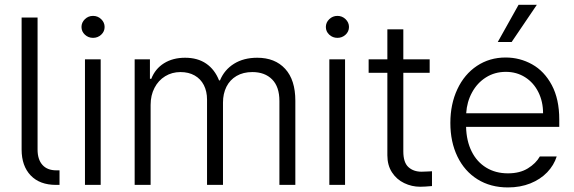

<svg xmlns="http://www.w3.org/2000/svg" viewBox="-20 -781 2426 811"><path d="M217.8 -61.5H231.4V0H216.8Q147.9 0 109.6 -40Q71.3 -80.1 71.3 -149.4V-707H138.7V-149.4Q138.7 -107.4 159.2 -84.5Q179.7 -61.5 217.8 -61.5Z M338.9 -530.3H405.3V0H338.9ZM324.2 -667Q324.2 -686 338.6 -700Q353 -713.9 373 -713.9Q393.1 -713.9 407.5 -700Q421.9 -686 421.9 -667Q421.9 -647.9 407.5 -634.5Q393.1 -621.1 373 -621.1Q353 -621.1 338.6 -634.5Q324.2 -647.9 324.2 -667Z M548.8 -530.3H613.3V-448.2H619.1Q635.3 -490.2 672.6 -513.7Q710 -537.1 761.7 -537.1Q814.9 -537.1 851.1 -512.2Q887.2 -487.3 905.3 -441.4H909.2Q927.7 -486.3 968.5 -511.7Q1009.3 -537.1 1066.4 -537.1Q1141.6 -537.1 1184.6 -490.2Q1227.5 -443.4 1227.5 -355.5V0H1160.2V-354.5Q1160.2 -414.6 1129.4 -445.6Q1098.6 -476.6 1045.9 -476.6Q1007.3 -476.6 979.2 -460.2Q951.2 -443.8 936.5 -414.6Q921.9 -385.3 921.9 -347.7V0H854.5V-360.4Q854.5 -395 841.1 -421.4Q827.6 -447.8 802.2 -462.2Q776.9 -476.6 742.2 -476.6Q706.5 -476.6 677.7 -459Q648.9 -441.4 632.6 -409.9Q616.2 -378.4 616.2 -337.9V0H548.8Z M1371.1 -530.3H1437.5V0H1371.1ZM1356.4 -667Q1356.4 -686 1370.8 -700Q1385.3 -713.9 1405.3 -713.9Q1425.3 -713.9 1439.7 -700Q1454.1 -686 1454.1 -667Q1454.1 -647.9 1439.7 -634.5Q1425.3 -621.1 1405.3 -621.1Q1385.3 -621.1 1370.8 -634.5Q1356.4 -647.9 1356.4 -667Z M1794.9 -473.6H1683.6V-141.6Q1683.6 -94.7 1705.1 -75.2Q1726.6 -55.7 1760.7 -55.7L1785.2 -56.6Q1793 -57.6 1804.7 -57.6V4.9Q1772.5 7.8 1754.9 7.8Q1719.2 7.8 1687.3 -7.6Q1655.3 -22.9 1635.7 -53Q1616.2 -83 1616.2 -125V-473.6H1537.1V-530.3H1616.2V-657.2H1683.6V-530.3H1794.9Z M1882.3 -261.7Q1882.3 -341.3 1911.9 -404.3Q1941.4 -467.3 1994.6 -502.7Q2047.9 -538.1 2115.7 -538.1Q2175.8 -538.1 2227.5 -509.3Q2279.3 -480.5 2310.8 -421.4Q2342.3 -362.3 2342.3 -276.4V-245.1H1948.7Q1950.2 -185.5 1972.2 -141.4Q1994.1 -97.2 2033.7 -73Q2073.2 -48.8 2125.5 -48.8Q2175.8 -48.8 2209.7 -69.8Q2243.7 -90.8 2260.3 -120.1H2331.5Q2319.8 -83 2291.3 -53.2Q2262.7 -23.4 2220.2 -6.3Q2177.7 10.7 2125.5 10.7Q2051.8 10.7 1996.8 -23.7Q1941.9 -58.1 1912.1 -119.9Q1882.3 -181.6 1882.3 -261.7ZM2273.9 -302.7Q2273.9 -352.1 2253.9 -392.1Q2233.9 -432.1 2198 -454.8Q2162.1 -477.5 2116.7 -477.5Q2069.8 -477.5 2032.7 -454.1Q1995.6 -430.7 1973.9 -390.6Q1952.1 -350.6 1949.2 -302.7ZM2170.4 -760.7H2247.6L2141.1 -603.5H2082.5Z"/></svg>

Font: Pretendard GOV Light
Style: Regular
Weight: 300
Designer: Base glyphs from Inter by Rasmus Andersson; Hangeul glyphs from Noto Sans CJK(Source Han Sans) by Jang Soo-young and Kan
Foundry: Kil Hyung-jin
Version: Version 1.309